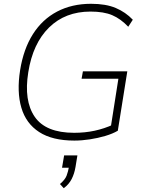

<svg xmlns="http://www.w3.org/2000/svg" viewBox="-20 -733 763 1012"><path d="M372 8Q256 8 186.5 -37Q117 -82 92.5 -165.5Q68 -249 86 -363Q104 -475 153.5 -553Q203 -631 281 -672Q359 -713 460 -713Q538 -713 590 -691Q642 -669 680 -629L656 -592Q616 -634 571.5 -653Q527 -672 457 -672Q324 -672 238.5 -588Q153 -504 129 -352Q105 -202 163 -117.5Q221 -33 371 -33Q428 -33 479 -44Q530 -55 578 -77L560 -38L604 -318H410L417 -357H651L601 -44Q574 -28 535 -16.5Q496 -5 453.5 1.5Q411 8 372 8ZM316 259 296 237Q323 214 331 193Q339 172 344 144L357 151H307L318 86H388L378 147Q372 183 357.5 211Q343 239 316 259Z"/></svg>

Font: Mulish ExtraLight
Style: Italic
Weight: 200
Italic angle: -9°
Designer: Vernon Adams
Foundry: Vernon Adams
Version: Version 3.603